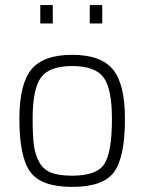

<svg xmlns="http://www.w3.org/2000/svg" viewBox="-20 -724 567 753"><path d="M470 -258Q470 -108 427.5 -49.5Q385 9 263 9Q142 9 99 -49.5Q56 -108 56 -258Q56 -394 103 -451.5Q150 -509 263 -509Q376 -509 423 -451.5Q470 -394 470 -258ZM263 -35Q361 -35 390 -82Q419 -129 419 -258Q419 -376 386 -420.5Q353 -465 263 -465Q174 -465 141 -420.5Q108 -376 108 -258Q108 -192 113 -154Q118 -116 134.5 -87Q151 -58 181.5 -46.5Q212 -35 263 -35ZM138 -632V-704H187V-632ZM332 -632V-704H381V-632Z"/></svg>

Font: TitilliumText
Style: Light
Weight: 300
Designer: Accademia di Belle Arti di Urbino and others
Foundry: Accademia di Belle Arti di Urbino and others.
Version: Version 60.001